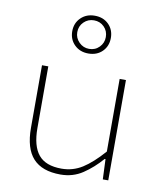

<svg xmlns="http://www.w3.org/2000/svg" viewBox="-85 -819 770 901"><g transform="rotate(10 300.0 -369.0)"><path d="M264 12Q176 12 133 -35Q90 -82 90 -180V-478H120V-184Q120 -99 154 -57.5Q188 -16 264 -16Q318 -16 363 -44.5Q408 -73 460 -132V-478H490V0H464L460 -96H456Q416 -50 369.5 -19Q323 12 264 12ZM294 -570Q254 -570 228 -595.5Q202 -621 202 -660Q202 -699 228 -724.5Q254 -750 294 -750Q335 -750 360.5 -724.5Q386 -699 386 -660Q386 -621 360.5 -595.5Q335 -570 294 -570ZM294 -592Q323 -592 342.5 -612Q362 -632 362 -660Q362 -689 342.5 -708.5Q323 -728 294 -728Q266 -728 246 -708.5Q226 -689 226 -660Q226 -632 246 -612Q266 -592 294 -592Z"/></g></svg>

Font: Source Code Pro ExtraLight ExtraLight
Style: Regular
Weight: 250
Monospace: yes
Version: Version 1.018;hotconv 1.0.116;makeotfexe 2.5.65601